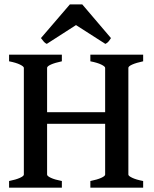

<svg xmlns="http://www.w3.org/2000/svg" viewBox="-20 -868 713 888"><path d="M22 -30.8Q53.7 -37.1 72 -45.4Q90.3 -53.7 90.3 -60.5V-554.2Q90.3 -560.5 72.5 -569.3Q54.7 -578.1 22 -584.5V-615.2H266.1V-584.5Q233.9 -577.6 215.8 -569.6Q197.8 -561.5 197.8 -554.2V-349.1H466.3V-554.2Q466.3 -560.5 448.5 -569.3Q430.7 -578.1 397.9 -584.5V-615.2H642.1V-584.5Q609.9 -577.6 591.8 -569.6Q573.7 -561.5 573.7 -554.2V-60.5Q573.7 -54.2 591.6 -45.7Q609.4 -37.1 642.1 -30.8V0H397.9V-30.8Q429.7 -37.1 448 -45.4Q466.3 -53.7 466.3 -60.5V-295.4H197.8V-60.5Q197.8 -53.7 215.6 -45.4Q233.4 -37.1 266.1 -30.8V0H22ZM331.5 -752 196.3 -665Q189 -668.5 183.8 -673.8Q178.7 -679.2 169.4 -691.9L303.2 -847.7H360.4L493.2 -691.9Q486.3 -680.7 480.7 -674.6Q475.1 -668.5 467.3 -665Z"/></svg>

Font: David Libre Medium
Style: Regular
Weight: 500
Version: Version 1.000